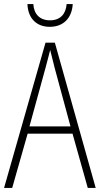

<svg xmlns="http://www.w3.org/2000/svg" viewBox="-20 -925 491 945"><path d="M338 -905H308C304 -856 277 -825 226 -825C176 -825 147 -855 144 -905H115C118 -832 162 -793 225 -793C292 -793 334 -836 338 -905ZM412 0H451L250 -715H204L0 0H40L116 -267H337ZM249 -591 327 -303H125L204 -591C212 -623 220 -649 227 -679C234 -649 242 -621 249 -591Z"/></svg>

Font: Noto Sans Myanmar Condensed ExtraLight
Style: Regular
Weight: 200
Width: 3
Designer: Monotype Design Team
Foundry: Monotype Imaging Inc.
Version: Version 2.107